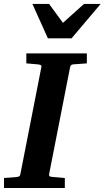

<svg xmlns="http://www.w3.org/2000/svg" viewBox="-35 -937 522 957"><path d="M329.1 -616.2Q321.3 -615.2 318.4 -611.1Q315.4 -606.9 314 -600.1L210 -69.8Q208.5 -61.5 211.9 -58.8Q215.3 -56.2 225.1 -55.2Q234.4 -54.7 244.6 -53.7Q253.4 -52.7 264.6 -51.8Q275.9 -50.8 288.1 -49.8V0H-15.1V-49.8Q-3.9 -50.8 6.6 -51.3Q17.1 -51.8 25.4 -52.7Q35.2 -53.7 43.9 -54.2Q55.2 -55.2 60.3 -57.9Q65.4 -60.5 66.9 -70.8L170.9 -601.1Q173.3 -609.9 168 -612.5Q162.6 -615.2 152.8 -616.2Q144 -616.7 134.8 -617.7Q126.5 -618.7 116.2 -619.4Q106 -620.1 96.2 -621.1V-670.9H397.9V-621.1ZM321.8 -746.1H203.6L126.5 -917.5H209.5L278.8 -823.2L383.8 -917.5H466.8Z"/></svg>

Font: Charis SIL
Style: Bold Italic
Weight: 700
Italic angle: -11°
Foundry: SIL International
Version: Version 4.112